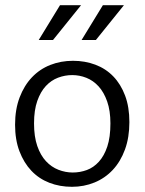

<svg xmlns="http://www.w3.org/2000/svg" viewBox="-20 -710 557 739"><path d="M478 -240Q478 -181 461 -134.5Q444 -88 414 -56Q384 -24 343.5 -7.5Q303 9 257 9Q210 9 170 -6.5Q130 -22 101 -52.5Q72 -83 55 -127.5Q38 -172 38 -230Q38 -289 55.5 -335Q73 -381 103 -412.5Q133 -444 173.5 -460Q214 -476 261 -476Q307 -476 347 -461Q387 -446 416 -416Q445 -386 461.5 -342Q478 -298 478 -240ZM405 -235Q405 -284 392.5 -319.5Q380 -355 359.5 -377.5Q339 -400 312.5 -410.5Q286 -421 258 -421Q230 -421 203.5 -411Q177 -401 156.5 -379Q136 -357 123.5 -321.5Q111 -286 111 -235Q111 -184 123.5 -148Q136 -112 157 -89.5Q178 -67 205 -56.5Q232 -46 260 -46Q288 -46 314 -55.5Q340 -65 360.5 -87.5Q381 -110 393 -146Q405 -182 405 -235ZM184 -556H129L211 -690H292ZM349 -556H294L376 -690H457Z"/></svg>

Font: Ek Mukta Light
Style: Regular
Weight: 300
Designer: Girish Dalvi and Yashodeep Gholap
Foundry: Ek Type
Version: Version 2.538;PS 1.002;hotconv 16.6.51;makeotf.lib2.5.65220;